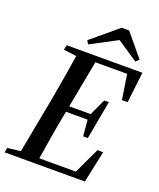

<svg xmlns="http://www.w3.org/2000/svg" viewBox="-160 -951 867 1046"><g transform="rotate(20 273.5 -428.0)"><path d="M-5 0 0 -27 112 -41H146L140 0ZM69 0 136 -354Q150 -431 163 -509Q176 -587 188 -664H298L231 -310Q216 -232 203 -154.5Q190 -77 178 0ZM107 -636 113 -664H258L253 -622H217ZM119 0 125 -34H430L383 -8L466 -184H499L460 0ZM179 -322 186 -356H381L375 -322ZM229 -630 235 -664H552L531 -486H498L472 -655L510 -630ZM367 -228 358 -331 361 -349 408 -451H435L394 -228ZM405 -856 513 -726 495 -708 353 -803H401L221 -708L209 -728L362 -856Z"/></g></svg>

Font: Source Serif 4 48pt SemiBold
Style: Italic
Weight: 600
Italic angle: -12°
Designer: Frank Grießhammer
Foundry: Adobe Systems Incorporated
Version: Version 4.004;hotconv 1.0.116;makeotfexe 2.5.65601